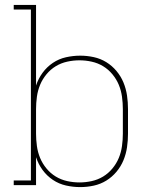

<svg xmlns="http://www.w3.org/2000/svg" viewBox="-20 -755 640 783"><path d="M307 8Q278 8 249 1.5Q220 -5 195.5 -21.5Q171 -38 153.5 -62Q136 -86 127 -114V0H36V-19H106V-716H36V-735H127V-406Q136 -434 153.5 -458Q171 -482 195.5 -498.5Q220 -515 249 -521.5Q278 -528 307 -528Q335 -528 362.5 -522Q390 -516 413.5 -501.5Q437 -487 455 -465.5Q473 -444 483.5 -418.5Q494 -393 498 -365.5Q502 -338 502 -310V-210Q502 -182 498 -154.5Q494 -127 483.5 -101.5Q473 -76 455 -54.5Q437 -33 413.5 -18.5Q390 -4 362.5 2Q335 8 307 8ZM304 -11Q329 -11 354 -16.5Q379 -22 400.5 -35Q422 -48 438.5 -68Q455 -88 464.5 -111Q474 -134 477.5 -159.5Q481 -185 481 -210V-310Q481 -335 477.5 -360.5Q474 -386 464.5 -409Q455 -432 438.5 -452Q422 -472 400.5 -485Q379 -498 354 -503.5Q329 -509 304 -509Q279 -509 254 -503.5Q229 -498 207.5 -485Q186 -472 169.5 -452Q153 -432 143.5 -409Q134 -386 130.5 -360.5Q127 -335 127 -310V-210Q127 -185 130.5 -159.5Q134 -134 143.5 -111Q153 -88 169.5 -68Q186 -48 207.5 -35Q229 -22 254 -16.5Q279 -11 304 -11Z"/></svg>

Font: Iosevka HT Thin Extended
Style: Regular
Weight: 100
Width: 7
Monospace: yes
Designer: Belleve Invis
Foundry: Belleve Invis
Version: Version 32.3.0; ttfautohint (v1.8.4)